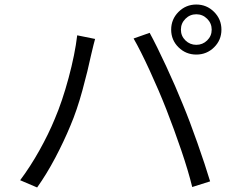

<svg xmlns="http://www.w3.org/2000/svg" viewBox="-20 -824 1040 848"><path d="M847 -626Q875 -626 895 -645.5Q915 -665 915 -693Q915 -721 895 -741Q875 -761 847 -761Q819 -761 799 -741Q779 -721 779 -693Q779 -665 799 -645.5Q819 -626 847 -626ZM847 -804Q893 -804 925.5 -771.5Q958 -739 958 -693Q958 -647 925.5 -615Q893 -583 847 -583Q801 -583 768.5 -615Q736 -647 736 -693Q736 -739 768.5 -771.5Q801 -804 847 -804ZM321 -668 400 -652Q395 -635 383 -584Q368 -513 344 -425Q320 -337 291 -269Q262 -199 224 -127Q186 -55 144 4L69 -28Q114 -88 154.5 -160.5Q195 -233 222 -299Q255 -376 283 -480Q311 -584 321 -668ZM570 -654 641 -679Q672 -622 714 -531.5Q756 -441 787 -364Q817 -292 852 -192.5Q887 -93 908 -23L829 2Q812 -68 780.5 -160.5Q749 -253 715 -340Q682 -424 641 -513Q600 -602 570 -654Z"/></svg>

Font: Sinter Normal
Style: Regular
Weight: 350
Foundry: Adobe & rsms
Version: Version 1.000